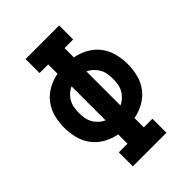

<svg xmlns="http://www.w3.org/2000/svg" viewBox="-215 -832 930 930"><g transform="rotate(-45 250.0 -367.5)"><path d="M135 0V-96H194V-160Q159 -166 126.5 -184Q94 -202 72 -231Q50 -260 41 -295.5Q32 -331 32 -368Q32 -404 41 -439.5Q50 -475 72 -504Q94 -533 126.5 -551Q159 -569 194 -575V-639H135V-735H365V-639H306V-575Q341 -569 373.5 -551Q406 -533 428 -504Q450 -475 459 -439.5Q468 -404 468 -368Q468 -331 459 -295.5Q450 -260 428 -231Q406 -202 373.5 -184Q341 -166 306 -160V-96H365V0ZM199 -251V-484Q183 -477 169.5 -464.5Q156 -452 147.5 -436.5Q139 -421 136 -403Q133 -385 133 -367Q133 -350 136 -332Q139 -314 147.5 -298.5Q156 -283 169.5 -270.5Q183 -258 199 -251ZM301 -251Q317 -258 330.5 -270.5Q344 -283 352.5 -298.5Q361 -314 364 -332Q367 -350 367 -368Q367 -385 364 -403Q361 -421 352.5 -436.5Q344 -452 330.5 -464.5Q317 -477 301 -484Z"/></g></svg>

Font: Iosevka Curly Slab
Style: Bold
Weight: 700
Monospace: yes
Designer: Belleve Invis
Foundry: Belleve Invis
Version: Version 22.1.2; ttfautohint (v1.8.4)